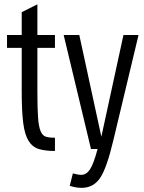

<svg xmlns="http://www.w3.org/2000/svg" viewBox="-20 -704 682 907"><path d="M13.2 -538.6V-478H82.6V-270.2Q82.6 -177.6 89.8 -122.3Q97 -67 115.3 -38Q133.6 -9 163.9 0.1Q194.2 9.2 239.6 9.2V-53.2Q213.2 -53.2 196.9 -58.2Q180.6 -63.2 171.7 -84.6Q162.8 -106 159.7 -149.5Q156.6 -193 156.6 -270V-478H239.6V-538.6H156.6V-683.6L82.6 -646.4V-538.6Z M409.8 0H441Q421.8 71.6 404.7 96.8Q387.6 122 363.8 122Q355 122 343.7 119.7Q332.4 117.4 324.2 115.2L309.4 174Q327.4 179.6 341.3 181.5Q355.2 183.4 365.6 183.4Q421.2 183.4 452.9 136.7Q484.6 90 516 -43.6L634.4 -538.6H563.2L458.8 -58.2L354.6 -538.6H280.8Z"/></svg>

Font: Secuela Light
Style: Regular
Weight: 300
Designer: Fernando Haro
Foundry: deFharo
Version: Version 1.708